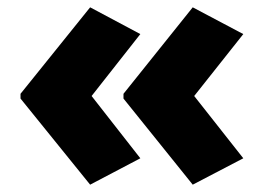

<svg xmlns="http://www.w3.org/2000/svg" viewBox="-20 -543 721 524"><path d="M36 -287 226 -523 363 -450 230 -281 363 -111 226 -39 36 -274ZM317 -287 506 -523 644 -450 510 -281 644 -111 506 -39 317 -274Z"/></svg>

Font: Noto Sans Black
Style: Regular
Weight: 900
Designer: Monotype Design Team
Foundry: Monotype Imaging Inc.
Version: Version 2.007